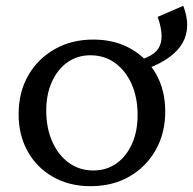

<svg xmlns="http://www.w3.org/2000/svg" viewBox="-20 -628 663 660"><path d="M291 12Q219 12 163 -19.5Q107 -51 75.5 -107Q44 -163 44 -235Q44 -311 77 -368.5Q110 -426 168 -459Q226 -492 301 -492Q374 -492 429.5 -460.5Q485 -429 516.5 -373.5Q548 -318 548 -245Q548 -170 515 -112Q482 -54 424.5 -21Q367 12 291 12ZM301 -42Q346 -42 380 -66Q414 -90 433.5 -133Q453 -176 453 -232Q453 -293 432.5 -339Q412 -385 375.5 -411.5Q339 -438 291 -438Q246 -438 212 -414Q178 -390 158.5 -347Q139 -304 139 -248Q139 -188 159.5 -141.5Q180 -95 216.5 -68.5Q253 -42 301 -42ZM522 -570 610 -608Q666 -461 489 -393L437 -373V-411L485 -431Q511 -442 523.5 -460Q536 -478 535.5 -505.5Q535 -533 522 -570Z"/></svg>

Font: Platypi Light
Style: Regular
Weight: 300
Designer: David Sargent
Foundry: Bolt Cutter Type
Version: Version 1.200